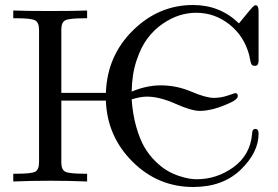

<svg xmlns="http://www.w3.org/2000/svg" viewBox="-20 -725 1109 767"><path d="M33 0V-31H47Q105 -31 120.5 -39Q136 -47 136 -78V-605Q136 -635 120.5 -643.5Q105 -652 48 -652H33V-683Q82 -681 180 -681Q279 -681 328 -683V-652H317Q257 -652 241 -644Q225 -636 225 -607V-354H403Q408 -502 511 -603.5Q614 -705 751 -705Q859 -705 934 -632H935Q988 -698 995 -702Q998 -704 1001 -704Q1013 -704 1013 -680V-481Q1012 -462 999 -462Q993 -462 989.5 -463.5Q986 -465 984 -469.5Q982 -474 981 -478Q980 -482 978.5 -490Q977 -498 976 -503Q956 -580 897 -627Q838 -674 764 -674Q731 -674 698 -664Q665 -654 630.5 -630.5Q596 -607 569.5 -572Q543 -537 525 -482Q507 -427 506 -359Q565 -384 623 -384Q685 -384 744 -359Q803 -334 834 -334Q863 -334 890.5 -343.5Q918 -353 919 -353Q930 -353 930 -342Q930 -329 903 -316Q831 -282 778 -282Q745 -282 681 -310.5Q617 -339 567 -339Q541 -339 506 -328Q510 -269 524 -219.5Q538 -170 556.5 -138Q575 -106 600 -81.5Q625 -57 648 -43.5Q671 -30 695.5 -22Q720 -14 736 -11.5Q752 -9 766 -9Q846 -9 912.5 -57Q979 -105 987 -189Q987 -210 1000 -210Q1013 -210 1013 -191Q1013 -116 941.5 -47Q870 22 752 22Q611 22 509.5 -79Q408 -180 403 -323H225V-76Q225 -47 241 -39Q257 -31 317 -31H328V0Q254 -3 180 -3Q106 -3 33 0Z"/></svg>

Font: CMU Serif
Style: Roman
Weight: 500
Version: Version 0.7.0